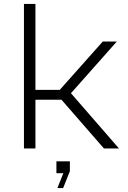

<svg xmlns="http://www.w3.org/2000/svg" viewBox="-20 -750 645 970"><path d="M265 125H300L270 200H299L333 115V65H265ZM101 0H159V-246H290.8L505 0H581L338.5 -279L570 -540H499L281.9 -296H159V-730H101Z"/></svg>

Font: Resamitz
Style: Regular
Weight: 500
Designer: gluk
Foundry: gluk
Version: Version 0.047